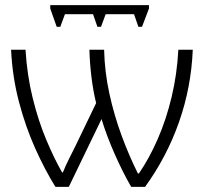

<svg xmlns="http://www.w3.org/2000/svg" viewBox="-20 -725 793 745"><path d="M558 -705V-692L531 -621H517L500 -670H390L372 -621H358L341 -670H232L214 -621H200L175 -692V-705ZM728 -532Q722 -386 674.5 -251Q627 -116 543 0H489Q456 -57 424.5 -128.5Q393 -200 374 -263L247 0H195Q154 -66 116.5 -149.5Q79 -233 53.5 -330Q28 -427 23 -532H79Q85 -433 107 -344Q129 -255 160 -181.5Q191 -108 221 -56H224Q234 -81 247 -107Q260 -133 273 -159L353 -325Q341 -374 334.5 -429Q328 -484 327 -532H384Q386 -446 404.5 -361.5Q423 -277 452 -198.5Q481 -120 515 -52H519Q559 -110 592 -185.5Q625 -261 646 -349Q667 -437 672 -532Z"/></svg>

Font: RS Noto Sans Light
Style: Regular
Weight: 300
Designer: Monotype Design Team
Foundry: Monotype Imaging Inc.
Version: Version 3.10